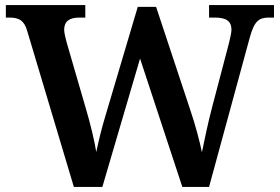

<svg xmlns="http://www.w3.org/2000/svg" viewBox="-20 -734 1099 754"><path d="M87 -612 270 0H382L530 -504L696 0H801L961 -587C979 -653 998 -665 1037 -665H1056V-714H801V-665H824C868 -665 889 -651 889 -617C889 -606 883 -580 879 -564L813 -313C796 -249 783 -184 773 -136C765 -175 748 -242 726 -306L593 -707H521L394 -279C379 -230 368 -184 358 -137C351 -182 334 -251 318 -305L241 -570C237 -586 232 -606 232 -617C232 -650 252 -665 292 -665H315V-714H3V-665H16C55 -665 75 -654 87 -612Z"/></svg>

Font: Noto Serif Tamil SemiBold
Style: Italic
Weight: 600
Italic angle: -12°
Designer: Indian Type Foundry, Tom Grace, and the Monotype Design Team
Foundry: Monotype Imaging Inc.
Version: Version 2.003